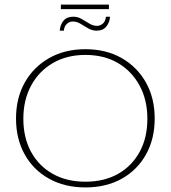

<svg xmlns="http://www.w3.org/2000/svg" viewBox="-20 -809 746 839"><path d="M353 10Q263 10 194.5 -28Q126 -66 88 -134Q50 -202 50 -291Q50 -380 88 -448Q126 -516 194.5 -555Q263 -594 353 -594Q444 -594 512 -555Q580 -516 618 -448Q656 -380 656 -291Q656 -202 618 -134Q580 -66 512 -28Q444 10 353 10ZM353 -15Q435 -15 495.5 -49Q556 -83 590 -145Q624 -207 624 -290Q624 -372 590 -435Q556 -498 495.5 -533.5Q435 -569 353 -569Q272 -569 211 -533.5Q150 -498 116 -435Q82 -372 82 -290Q82 -207 116 -145Q150 -83 211 -49Q272 -15 353 -15ZM402 -675Q383 -675 365.5 -685Q348 -695 332 -705Q316 -715 298 -715Q284 -715 272.5 -705Q261 -695 259 -675H241Q243 -701 257.5 -718.5Q272 -736 300 -736Q320 -736 337 -726Q354 -716 370.5 -706Q387 -696 404 -696Q418 -696 429.5 -706Q441 -716 443 -736H461Q459 -711 444.5 -693Q430 -675 402 -675ZM246 -769V-789H456V-769Z"/></svg>

Font: Rokkitt SemiBold Thin
Style: Regular
Weight: 250
Version: Version 3.103